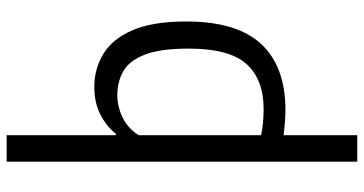

<svg xmlns="http://www.w3.org/2000/svg" viewBox="-272 -576 1068 563"><g transform="rotate(-90 261.5 -294.0)"><path d="M69.5 220V-808H147V-488H151.5Q173 -515.5 207.8 -533.2Q242.5 -551 289 -551Q340.5 -551 384.2 -525.2Q428 -499.5 454.2 -440.5Q480.5 -381.5 480.5 -281Q480.5 -133 414.5 -61.8Q348.5 9.5 221 9.5Q202.5 9.5 183 7.8Q163.5 6 147 4V220ZM224 -54.5Q310.5 -54.5 355.8 -104.8Q401 -155 401 -274Q401 -357.5 383.2 -403Q365.5 -448.5 334.5 -466Q303.5 -483.5 265 -483.5Q231 -483.5 199 -468Q167 -452.5 147 -421V-62Q182 -54.5 224 -54.5Z"/></g></svg>

Font: Encode Sans SmCnd
Style: Regular
Weight: 400
Width: 4
Designer: Multiple Designers
Foundry: Impallari Type
Version: Version 3.002; ttfautohint (v1.8.3) -l 8 -r 50 -G 200 -x 14 